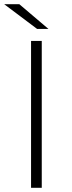

<svg xmlns="http://www.w3.org/2000/svg" viewBox="-26 -895 341 915"><path d="M122 0V-700H173V0ZM151 -757 -6 -875H66L205 -757Z"/></svg>

Font: Montserrat Thin Light
Style: Regular
Weight: 300
Version: Version 9.000